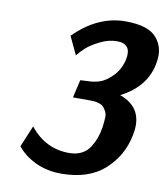

<svg xmlns="http://www.w3.org/2000/svg" viewBox="-82 -776 760 866"><g transform="rotate(10 298.0 -343.5)"><path d="M54 -70 95 -168Q166 -78 275 -78Q308 -78 332 -90.5Q356 -103 370 -125.5Q384 -148 391.5 -169Q399 -190 404 -219Q407 -244 408 -262Q409 -280 402 -292.5Q395 -305 388 -312Q381 -319 369 -322.5Q357 -326 348 -327Q339 -328 327 -328H249L268 -410L303 -412Q329 -412 356 -420.5Q383 -429 413.5 -459.5Q444 -490 455 -537Q471 -612 401 -612Q363 -612 324 -592.5Q285 -573 264.5 -554.5Q244 -536 229 -517L190 -600Q297 -707 424 -707Q528 -707 566.5 -662Q605 -617 594 -553Q578 -437 457 -375Q572 -334 545 -207Q526 -110 453.5 -45Q381 20 255 20Q191 20 138 -5Q85 -30 54 -70Z"/></g></svg>

Font: Coval
Style: ExtraBold Italic
Weight: 800
Foundry: Context Ltd
Version: Version 001.000